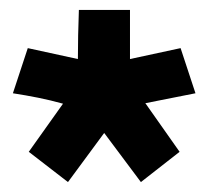

<svg xmlns="http://www.w3.org/2000/svg" viewBox="-20 -787 419 387"><path d="M242 -668 344 -690 374 -599 273 -579 342 -481 264 -420 190 -519 117 -420 38 -481 107 -578Q82 -585 57 -590Q32 -595 6 -599L36 -690L137 -668Q137 -692 137.5 -716Q138 -740 139 -767H242Z"/></svg>

Font: Palanquin Dark
Style: Regular
Weight: 400
Designer: Pria Ravichandran
Version: Version 1.000